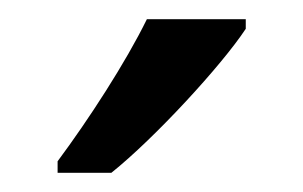

<svg xmlns="http://www.w3.org/2000/svg" viewBox="-20 -786 316 200"><path d="M236 -756V-766H133C111 -721 72 -661 40 -618V-606H96C141 -642 211 -718 236 -756Z"/></svg>

Font: Noto Sans Devanagari UI SemiCondensed
Style: Regular
Weight: 400
Width: 4
Designer: Jelle Bosma - Monotype Design Team
Foundry: Monotype Imaging Inc.
Version: Version 2.004